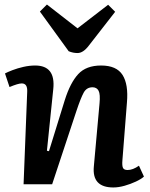

<svg xmlns="http://www.w3.org/2000/svg" viewBox="-20 -813 663 847"><path d="M615 -34Q603 -23 579.5 -12Q556 -1 529.5 6.5Q503 14 480 14Q385 14 394 -79L419 -356Q423 -397 415 -412.5Q407 -428 388 -428Q362 -428 349 -404Q336 -380 317 -323L210 0H84L100 -408Q102 -445 76 -445Q60 -445 22 -429L2 -489Q13 -495 35 -503.5Q57 -512 83.5 -518Q110 -524 135 -524Q226 -524 215 -420L187 -148L196 -146L266 -372Q290 -448 325 -486Q360 -524 426 -524Q494 -524 520.5 -482.5Q547 -441 540 -361L520 -106Q518 -82 522.5 -72.5Q527 -63 543 -63Q566 -63 593 -82ZM156 -762 187 -793 322 -688 457 -792 488 -761 372 -612Q347 -579 322 -579Q302 -579 283 -587Z"/></svg>

Font: Literata 12pt SemiBold
Style: Italic
Weight: 600
Italic angle: -2°
Designer: Latin by Veronika Burian and Jose Scaglione. Greek by Irene Vlachou. Cyrillic by Vera Evstafieva
Foundry: TypeTogether
Version: Version 3.002